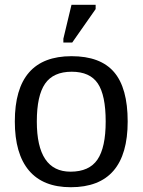

<svg xmlns="http://www.w3.org/2000/svg" viewBox="-20 -773 596 803"><path d="M514 -265Q514 10 276 10Q160 10 101 -60Q42 -130 42 -265Q42 -538 279 -538Q400 -538 457 -471.5Q514 -405 514 -265ZM422 -265Q422 -375 389 -424Q356 -473 280 -473Q203 -473 168.5 -423Q134 -373 134 -265Q134 -55 275 -55Q353 -55 387.5 -105.5Q422 -156 422 -265ZM282 -595H245V-611L279 -753H380V-735Z"/></svg>

Font: Libra Sans
Style: Regular
Weight: 400
Foundry: Context Ltd
Version: Version 1.002